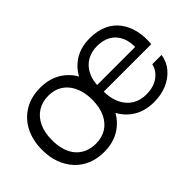

<svg xmlns="http://www.w3.org/2000/svg" viewBox="-74 -835 1146 1146"><g transform="rotate(-45 499.5 -262.0)"><path d="M298 9Q241 9 194.5 -10Q148 -29 114.5 -65Q81 -101 62.5 -150.5Q44 -200 44 -261Q44 -342 75 -403Q106 -464 163.5 -498.5Q221 -533 298 -533Q381 -533 440 -492.5Q499 -452 526 -381L494 -380Q519 -451 576.5 -492Q634 -533 716 -533Q779 -533 826 -512Q873 -491 902.5 -452Q932 -413 944.5 -361Q957 -309 951 -248H540L541 -304H902L871 -282Q875 -345 856 -386.5Q837 -428 800.5 -448.5Q764 -469 715 -469Q666 -469 629 -447.5Q592 -426 571 -385.5Q550 -345 550 -288V-254Q550 -192 571 -147.5Q592 -103 630 -79.5Q668 -56 719 -56Q780 -56 820 -84.5Q860 -113 871 -159H949Q942 -109 910 -71Q878 -33 829 -12Q780 9 719 9Q636 9 578 -32Q520 -73 495 -143H526Q499 -73 440 -32Q381 9 298 9ZM298 -61Q349 -61 387 -84.5Q425 -108 446.5 -153.5Q468 -199 468 -262Q468 -309 456 -346.5Q444 -384 422 -410.5Q400 -437 369 -451Q338 -465 298 -465Q247 -465 208.5 -440.5Q170 -416 148.5 -371Q127 -326 127 -261Q127 -215 138.5 -177.5Q150 -140 172.5 -114Q195 -88 227 -74.5Q259 -61 298 -61Z"/></g></svg>

Font: Mona Sans ExtraLight
Style: Regular
Weight: 400
Version: Version 2.000